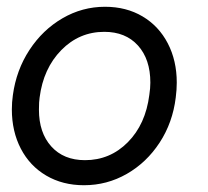

<svg xmlns="http://www.w3.org/2000/svg" viewBox="-20 -537 613 567"><path d="M15 -214Q15 -235 18 -256Q28 -330 67 -389.5Q106 -449 164.5 -483Q223 -517 290 -517Q353 -517 401 -488.5Q449 -460 475.5 -409Q502 -358 502 -293Q502 -272 499 -249Q490 -175 451.5 -116Q413 -57 354.5 -23.5Q296 10 228 10Q165 10 116.5 -18.5Q68 -47 41.5 -98Q15 -149 15 -214ZM421 -257Q424 -277 424 -293Q424 -362 387.5 -402.5Q351 -443 288 -443Q214 -443 161 -389Q108 -335 97 -249Q95 -237 95 -213Q95 -145 131.5 -104.5Q168 -64 231 -64Q305 -64 357.5 -117Q410 -170 421 -257Z"/></svg>

Font: Bellota Text
Style: Bold Italic
Weight: 700
Italic angle: -7.5°
Designer: Kemie Guaida
Foundry: Kemie Guaida
Version: Version 4.001